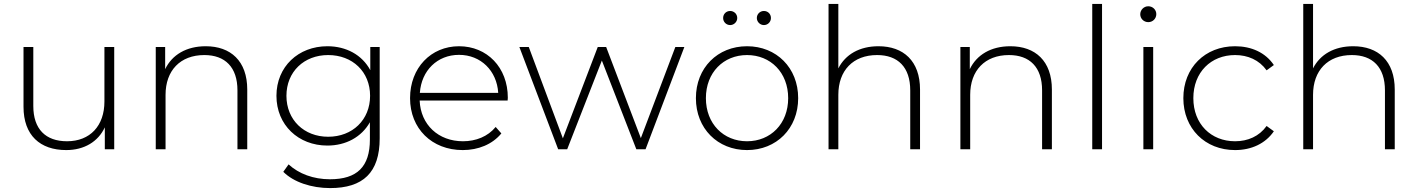

<svg xmlns="http://www.w3.org/2000/svg" viewBox="-20 -762 7239 980"><path d="M513 -244C513 -244 513 -522 513 -522C513 -522 563 -522 563 -522C563 -522 563 0 563 0C563 0 515 0 515 0C515 0 515 -112 515 -112C481 -39 410 4 318 4C185 4 100 -71 100 -217C100 -217 100 -522 100 -522C100 -522 150 -522 150 -522C150 -522 150 -221 150 -221C150 -103 213 -41 322 -41C440 -41 513 -120 513 -244Z M1030 -526C1157 -526 1242 -451 1242 -305C1242 -305 1242 0 1242 0C1242 0 1192 0 1192 0C1192 0 1192 -301 1192 -301C1192 -419 1129 -481 1023 -481C900 -481 825 -402 825 -278C825 -278 825 0 825 0C825 0 775 0 775 0C775 0 775 -522 775 -522C775 -522 823 -522 823 -522C823 -522 823 -409 823 -409C858 -482 931 -526 1030 -526Z M1870 -404C1870 -404 1870 -522 1870 -522C1870 -522 1918 -522 1918 -522C1918 -522 1918 -56 1918 -56C1918 119 1833 198 1665 198C1570 198 1479 168 1426 115C1426 115 1453 77 1453 77C1505 125 1580 153 1664 153C1803 153 1868 89 1868 -50C1868 -50 1868 -138 1868 -138C1825 -62 1745 -19 1651 -19C1503 -19 1391 -124 1391 -273C1391 -422 1503 -526 1651 -526C1747 -526 1828 -482 1870 -404ZM1655 -64C1779 -64 1869 -150 1869 -273C1869 -396 1779 -481 1655 -481C1532 -481 1442 -396 1442 -273C1442 -150 1532 -64 1655 -64Z M2572 -263C2572 -259 2571 -254 2571 -249C2571 -249 2122 -249 2122 -249C2127 -125 2218 -41 2343 -41C2409 -41 2470 -65 2510 -114C2510 -114 2539 -81 2539 -81C2493 -25 2421 4 2342 4C2184 4 2073 -106 2073 -261C2073 -416 2180 -526 2323 -526C2466 -526 2572 -418 2572 -263ZM2323 -482C2212 -482 2131 -402 2123 -288C2123 -288 2523 -288 2523 -288C2516 -401 2434 -482 2323 -482Z M3251 -57C3251 -57 3427 -522 3427 -522C3427 -522 3473 -522 3473 -522C3473 -522 3275 0 3275 0C3275 0 3228 0 3228 0C3228 0 3052 -453 3052 -453C3052 -453 2875 0 2875 0C2875 0 2829 0 2829 0C2829 0 2631 -522 2631 -522C2631 -522 2679 -522 2679 -522C2679 -522 2853 -56 2853 -56C2853 -56 3031 -522 3031 -522C3031 -522 3074 -522 3074 -522C3074 -522 3251 -57 3251 -57Z M3707 -634C3687 -634 3671 -650 3671 -670C3671 -691 3687 -706 3707 -706C3726 -706 3743 -691 3743 -670C3743 -650 3726 -634 3707 -634ZM3879 -634C3860 -634 3843 -650 3843 -670C3843 -691 3860 -706 3879 -706C3899 -706 3915 -691 3915 -670C3915 -650 3899 -634 3879 -634ZM3793 4C3643 4 3532 -106 3532 -261C3532 -416 3643 -526 3793 -526C3943 -526 4054 -416 4054 -261C4054 -106 3943 4 3793 4ZM3793 -41C3913 -41 4003 -130 4003 -261C4003 -392 3913 -481 3793 -481C3673 -481 3583 -392 3583 -261C3583 -130 3673 -41 3793 -41Z M4464 -526C4591 -526 4676 -451 4676 -305C4676 -305 4676 0 4676 0C4676 0 4626 0 4626 0C4626 0 4626 -301 4626 -301C4626 -419 4563 -481 4457 -481C4334 -481 4259 -402 4259 -278C4259 -278 4259 0 4259 0C4259 0 4209 0 4209 0C4209 0 4209 -742 4209 -742C4209 -742 4259 -742 4259 -742C4259 -742 4259 -413 4259 -413C4295 -484 4367 -526 4464 -526Z M5137 -526C5264 -526 5349 -451 5349 -305C5349 -305 5349 0 5349 0C5349 0 5299 0 5299 0C5299 0 5299 -301 5299 -301C5299 -419 5236 -481 5130 -481C5007 -481 4932 -402 4932 -278C4932 -278 4932 0 4932 0C4932 0 4882 0 4882 0C4882 0 4882 -522 4882 -522C4882 -522 4930 -522 4930 -522C4930 -522 4930 -409 4930 -409C4965 -482 5038 -526 5137 -526Z M5605 0C5605 0 5555 0 5555 0C5555 0 5555 -742 5555 -742C5555 -742 5605 -742 5605 -742C5605 -742 5605 0 5605 0Z M5841 -649C5818 -649 5800 -667 5800 -689C5800 -711 5818 -730 5841 -730C5864 -730 5882 -712 5882 -690C5882 -667 5864 -649 5841 -649ZM5866 0C5866 0 5816 0 5816 0C5816 0 5816 -522 5816 -522C5816 -522 5866 -522 5866 -522C5866 -522 5866 0 5866 0Z M6284 4C6131 4 6020 -106 6020 -261C6020 -417 6131 -526 6284 -526C6367 -526 6439 -494 6482 -430C6482 -430 6445 -403 6445 -403C6407 -456 6349 -481 6284 -481C6161 -481 6071 -393 6071 -261C6071 -129 6161 -41 6284 -41C6349 -41 6407 -66 6445 -119C6445 -119 6482 -92 6482 -92C6439 -29 6367 4 6284 4Z M6887 -526C7014 -526 7099 -451 7099 -305C7099 -305 7099 0 7099 0C7099 0 7049 0 7049 0C7049 0 7049 -301 7049 -301C7049 -419 6986 -481 6880 -481C6757 -481 6682 -402 6682 -278C6682 -278 6682 0 6682 0C6682 0 6632 0 6632 0C6632 0 6632 -742 6632 -742C6632 -742 6682 -742 6682 -742C6682 -742 6682 -413 6682 -413C6718 -484 6790 -526 6887 -526Z"/></svg>

Font: TamingNoise
Style: Regular
Weight: 500
Designer: Julieta Ulanovsky
Foundry: Julieta Ulanovsky
Version: ""